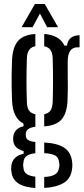

<svg xmlns="http://www.w3.org/2000/svg" viewBox="-20 -777 420 964"><path d="M157.5 167Q44.5 160 37.5 85Q36.5 79 36 73Q35.5 67 36.5 60.5Q38 33 55 16.5Q72 0 98.5 -5V-18.5Q49.5 -32 46.5 -71Q45.5 -81 46.5 -90Q48 -110 62.5 -124.8Q77 -139.5 98 -142.5V-156.5Q44.5 -183 40.5 -271.5Q39 -311.5 38.5 -341.5Q38 -371.5 38.5 -402.8Q39 -434 40.5 -477.5Q44 -541.5 71 -572Q98 -602.5 157.5 -606.5V-545Q117 -538 115 -485Q111 -368 115 -263.5Q116 -235.5 126.2 -221.5Q136.5 -207.5 157.5 -203.5V-140.5Q109.5 -135 109.5 -104V-98Q109.5 -82.5 120.2 -74.8Q131 -67 157.5 -64V-7.5Q132 -5.5 115.5 4.8Q99 15 97.5 40.5Q94.5 52 97.5 63.5Q99 88 115.5 97.8Q132 107.5 157.5 110ZM202 -142.5V-203.5Q223 -207.5 233 -221.5Q243 -235.5 244.5 -263.5Q248 -368 244.5 -485Q243 -513 233 -526.8Q223 -540.5 202 -545V-606.5Q279.5 -600.5 303.5 -548H316.5Q318.5 -572.5 335.2 -586.2Q352 -600 379.5 -600V-539.5H369Q320 -539.5 320 -467.5V-442Q320 -408.5 320.2 -382.5Q320.5 -356.5 320.5 -330.5Q320.5 -304.5 319 -271.5Q316 -207.5 288.8 -177Q261.5 -146.5 202 -142.5ZM202 166.5V111.5Q235 110.5 254.5 99.8Q274 89 277 62Q280 52 277 39Q274 11.5 254.5 2.5Q235 -6.5 202 -8V-61.5Q268 -58 302.5 -35.2Q337 -12.5 342.5 38Q344 51.5 342.5 66.5Q337 120.5 298.5 142.2Q260 164 202 166.5ZM88.5 -640.5 155.5 -757H204.5L271.5 -640.5H216.5L180.5 -709L143.5 -640.5Z"/></svg>

Font: Big Shoulders Stencil Display Medium
Style: Regular
Weight: 500
Designer: Patric King
Foundry: XO Type Co
Version: Version 1.000